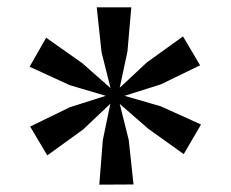

<svg xmlns="http://www.w3.org/2000/svg" viewBox="-20 -844 627 522"><path d="M250 -342 259.5 -463 280 -562 206 -492 108.5 -421.5 62 -500 170 -552.5 267.5 -583.5 169.5 -612.5 60.5 -662.5 105.5 -741.5 204 -672 280.5 -604.5 256 -702.5 243 -824H337L326.5 -704L305.5 -605.5L379.5 -674.5L477.5 -745L524 -666.5L417 -614.5L318.5 -583.5L417 -555L526.5 -505.5L479.5 -425L383 -494L305.5 -561.5L330 -463.5L343 -342.5Z"/></svg>

Font: Merriweather 60pt SemiBold
Style: Regular
Weight: 600
Version: Version 2.100